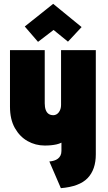

<svg xmlns="http://www.w3.org/2000/svg" viewBox="-20 -961 560 1000"><path d="M405 -820 257 -941 109 -823 178 -743 259 -805 334 -744ZM479 -157V-700H298V-414Q298 -403 295 -393.5Q292 -384 286.5 -376.5Q281 -369 273.5 -365Q266 -361 258 -361Q243 -361 233 -368Q223 -375 218 -389Q213 -403 213 -423V-700H32V-405Q32 -339 57.5 -294Q83 -249 124 -226Q165 -203 213 -203Q231 -203 246 -204.5Q261 -206 274.5 -209Q288 -212 300 -218V-175Q300 -161 295 -151Q290 -141 281.5 -134.5Q273 -128 261.5 -124.5Q250 -121 237 -120L297 19Q394 11 436.5 -33.5Q479 -78 479 -157Z"/></svg>

Font: Advent Pro Black
Style: Regular
Weight: 900
Version: Version 3.000